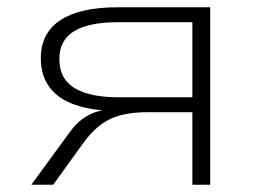

<svg xmlns="http://www.w3.org/2000/svg" viewBox="-20 -507 712 527"><path d="M66 0 175 -149Q196 -177 226 -192.5Q256 -208 307 -208H313L302 -202Q234 -203 187 -219Q140 -235 116 -267.5Q92 -300 92 -347Q92 -416 145.5 -451.5Q199 -487 302 -487H557V0H508V-199H385Q323 -199 284 -181Q245 -163 212 -119L126 0ZM304 -240H508V-446H304Q224 -446 183.5 -421.5Q143 -397 143 -345Q143 -290 185 -265Q227 -240 304 -240Z"/></svg>

Font: Nunito Sans 10pt Expanded ExtraLight
Style: Regular
Weight: 250
Width: 7
Designer: Vernon Adams
Foundry: Vernon Adams
Version: Version 3.101;gftools[0.9.27]